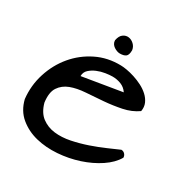

<svg xmlns="http://www.w3.org/2000/svg" viewBox="-163 -869 1002 1020"><g transform="rotate(30 338.0 -359.0)"><path d="M26.4 -160.2Q17.6 -239.3 41.5 -314.5Q65.4 -389.6 113.8 -447.3Q162.1 -504.9 230.5 -538.6Q298.8 -572.3 379.9 -570.3Q393.6 -570.3 416.5 -566.4Q439.5 -562.5 465.3 -554.2Q491.2 -545.9 516.1 -533.2Q541 -520.5 560.1 -502.9Q579.1 -485.4 588.9 -463.4Q598.6 -441.4 593.8 -414.1Q553.7 -385.7 501.5 -375Q449.2 -364.3 395 -359.9Q340.8 -355.5 289.1 -352.1Q237.3 -348.6 198.7 -334Q160.2 -319.3 139.2 -287.6Q118.2 -255.9 126 -196.3Q140.6 -142.6 174.3 -117.2Q208 -91.8 252.4 -86.4Q296.9 -81.1 347.2 -91.3Q397.5 -101.6 445.8 -118.2Q494.1 -134.8 536.1 -153.3Q578.1 -171.9 605.5 -183.6Q618.2 -183.6 627 -174.3Q635.7 -165 635.7 -152.3Q611.3 -110.4 561.5 -77.1Q511.7 -43.9 449.2 -23.4Q386.7 -2.9 318.8 2Q251 6.8 191.4 -7.8Q131.8 -22.5 86.9 -59.6Q42 -96.7 26.4 -160.2ZM371.1 -497.1Q353.5 -497.1 328.1 -493.2Q302.7 -489.3 279.3 -479.5Q255.9 -469.7 238.8 -454.1Q221.7 -438.5 221.7 -414.1L463.9 -454.1Q448.2 -477.5 423.3 -487.3Q398.4 -497.1 371.1 -497.1ZM285.2 -670.9Q291 -700.2 307.1 -711.4Q323.2 -722.7 340.8 -720.2Q358.4 -717.8 373 -704.1Q387.7 -690.4 390.6 -669.9Q390.6 -640.6 378.4 -631.3Q366.2 -622.1 341.8 -622.1Q334 -622.1 324.2 -625.5Q314.5 -628.9 305.7 -634.8Q296.9 -640.6 291 -649.9Q285.2 -659.2 285.2 -670.9Z"/></g></svg>

Font: Architects Daughter-petzku
Style: Regular
Weight: 400
Designer: Kimberly Geswein
Foundry: Kimberly Geswein
Version: Version 1.000 2010 initial release